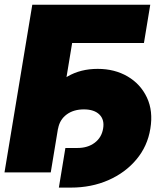

<svg xmlns="http://www.w3.org/2000/svg" viewBox="-21 -748 710 833"><path d="M630.9 -727.5 603.5 -561.5H292L199.2 0H-1.5L119.1 -727.5ZM234.4 65.9 262.7 -106H314.9Q359.9 -106 389.9 -128.7Q419.9 -151.4 426.3 -189.9Q433.1 -228.5 410.4 -251Q387.7 -273.4 342.8 -273.4Q297.9 -273.4 267.8 -251Q237.8 -228.5 231 -189.9H131.3Q144 -266.1 179.9 -324.7Q215.8 -383.3 272.2 -416.3Q328.6 -449.2 402.8 -449.2Q476.6 -449.2 532.7 -416.3Q588.9 -383.3 616.5 -324.7Q644 -266.1 631.3 -189.9Q619.1 -113.8 570.8 -56.2Q522.5 1.5 449 33.7Q375.5 65.9 286.6 65.9Z"/></svg>

Font: Inter 24pt Black
Style: Italic
Weight: 900
Italic angle: -9.3988°
Designer: Rasmus Andersson
Foundry: rsms
Version: Version 4.001;git-66647c0bb